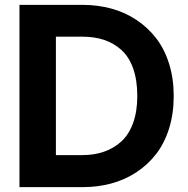

<svg xmlns="http://www.w3.org/2000/svg" viewBox="-20 -770 772 790"><path d="M60.1 -750H319.8Q382.3 -750 438.5 -734.6Q494.6 -719.2 541.5 -688Q588.4 -656.7 622.6 -612.5Q656.7 -568.4 675.8 -507.6Q694.8 -446.8 694.8 -375Q694.8 -302.7 675.8 -241.7Q656.7 -180.7 622.6 -136.5Q588.4 -92.3 541.3 -61.3Q494.1 -30.3 438.2 -15.1Q382.3 0 319.8 0H60.1ZM318.8 -131.8Q367.7 -131.8 408 -145.8Q448.2 -159.7 479.2 -188Q510.3 -216.3 527.6 -263.9Q544.9 -311.5 544.9 -375Q544.9 -440.4 527.8 -488.5Q510.7 -536.6 479.2 -564.7Q447.8 -592.8 408 -606Q368.2 -619.1 318.8 -619.1H210V-131.8Z"/></svg>

Font: Oakes Grotesk Bold
Style: Regular
Weight: 700
Designer: Samuel Oakes
Foundry: Samuel Oakes
Version: Version 1.000;PS 001.000;hotconv 1.0.88;makeotf.lib2.5.64775